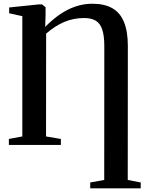

<svg xmlns="http://www.w3.org/2000/svg" viewBox="-20 -776 774 1028"><path d="M463 232.5V201L538 187.5L538.5 -527.5Q538.5 -585.5 527.2 -618.5Q516 -651.5 492.2 -665.5Q468.5 -679.5 430 -679.5Q374 -679.5 324.2 -658.5Q274.5 -637.5 227 -596L226.5 -45.5L306 -32V0H27.5V-32L99.5 -45.5V-689.5L29 -705V-736L188 -752.5H205L224 -737.5V-697L222 -632Q261 -672 302 -699.8Q343 -727.5 386 -741.8Q429 -756 475 -756Q539 -756 581 -732.2Q623 -708.5 643.8 -658.2Q664.5 -608 664.5 -530L664 187.5L733.5 201V232.5Z"/></svg>

Font: Merriweather 96pt SemiBold
Style: Regular
Weight: 600
Version: Version 2.100